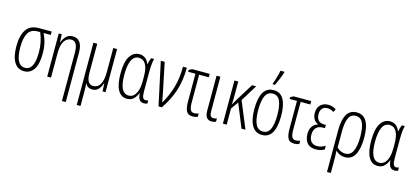

<svg xmlns="http://www.w3.org/2000/svg" viewBox="-74 -1415 4966 2281"><g transform="rotate(15 2408.5 -275.0)"><path d="M370.6 -249Q370.6 -118.7 327.9 -54.4Q285.2 9.8 210 9.8Q129.4 9.8 87.4 -58.6Q45.4 -127 45.4 -255.4Q45.4 -387.2 94 -459Q142.6 -530.8 248.5 -530.8H405.8V-488.8H316.9Q343.3 -437 356.9 -378.7Q370.6 -320.3 370.6 -249ZM93.3 -256.8Q93.3 -32.2 210 -32.2Q322.8 -32.2 322.8 -252Q322.8 -318.8 311 -375.7Q299.3 -432.6 275.4 -488.8H246.1Q162.6 -488.8 127.9 -429Q93.3 -369.1 93.3 -256.8Z M664.6 -541Q720.7 -541 752.2 -499.8Q783.7 -458.5 783.7 -371.1V234.9H736.8V-358.9Q736.8 -432.6 716.1 -465.6Q695.3 -498.5 656.2 -498.5Q606 -498.5 572.8 -450.9Q539.6 -403.3 539.6 -301.8V0H492.7V-530.8H529.3L534.7 -433.1H537.6Q550.8 -474.1 581.5 -507.6Q612.3 -541 664.6 -541Z M1210 -530.8V0H1173.3L1168.5 -97.7H1165Q1157.2 -70.8 1142.6 -46.1Q1127.9 -21.5 1104.5 -5.9Q1081.1 9.8 1047.4 9.8Q987.3 9.8 963.9 -42.5H961.4Q963.9 -13.2 964.6 10.7Q965.3 34.7 965.3 55.7V234.9H918.9V-530.8H965.8V-177.2Q965.8 -102.5 986.3 -67.9Q1006.8 -33.2 1046.9 -33.2Q1103.5 -33.2 1133.3 -83.7Q1163.1 -134.3 1163.1 -238.8V-530.8Z M1474.6 9.8Q1401.4 9.8 1362.8 -58.8Q1324.2 -127.4 1324.2 -260.7Q1324.2 -404.3 1367.4 -472.7Q1410.6 -541 1482.9 -541Q1524.9 -541 1556.2 -517.6Q1587.4 -494.1 1602.1 -452.6H1606.4Q1609.4 -472.2 1614.7 -491.9Q1620.1 -511.7 1628.9 -530.8H1666Q1657.7 -503.4 1653.3 -463.4Q1648.9 -423.3 1648.9 -360.4V-127Q1648.9 -73.7 1659.4 -52.7Q1669.9 -31.7 1691.9 -31.7Q1710 -31.7 1725.1 -37.6V2Q1719.2 4.9 1708.5 7.3Q1697.8 9.8 1684.6 9.8Q1647.5 9.8 1628.7 -13.9Q1609.9 -37.6 1606 -93.8H1602.5Q1588.4 -52.7 1557.1 -21.5Q1525.9 9.8 1474.6 9.8ZM1483.4 -32.2Q1523.4 -32.2 1549.8 -59.3Q1576.2 -86.4 1589.4 -132.6Q1602.5 -178.7 1602.5 -234.9V-299.3Q1602.5 -396.5 1573.2 -447.3Q1543.9 -498 1488.3 -498Q1428.7 -498 1400.1 -435.8Q1371.6 -373.5 1371.6 -260.3Q1371.6 -144.5 1400.1 -88.4Q1428.7 -32.2 1483.4 -32.2Z M1747.6 -530.8H1795.4L1869.6 -173.3Q1873.5 -151.9 1880.4 -118.4Q1887.2 -85 1890.6 -59.1H1893.6Q1951.2 -153.8 1985.8 -269.3Q2020.5 -384.8 2020.5 -530.8H2067.9Q2067.9 -371.6 2024.7 -241.9Q1981.4 -112.3 1901.9 0H1861.8Z M2349.1 -530.8V-488.8H2230.5V-149.9Q2230.5 -86.9 2243.7 -59.3Q2256.8 -31.7 2290.5 -31.7Q2318.4 -31.7 2344.7 -42V-2Q2335.9 2.9 2317.9 6.6Q2299.8 10.3 2281.7 10.3Q2225.6 10.3 2205.3 -28.6Q2185.1 -67.4 2185.1 -145V-488.8H2095.2V-511.2L2133.3 -530.8Z M2480.5 -530.8V-111.3Q2480.5 -64.9 2492.4 -49.1Q2504.4 -33.2 2525.9 -33.2Q2537.6 -33.2 2549.8 -35.9Q2562 -38.6 2568.8 -42V-0.5Q2543.5 9.8 2517.6 9.8Q2476.1 9.8 2454.8 -16.4Q2433.6 -42.5 2433.6 -108.9V-530.8Z M2920.9 -530.8 2795.4 -328.1 2931.2 0H2882.3L2764.2 -289.6L2700.2 -198.7V0H2653.3V-530.8H2700.2V-364.7Q2700.2 -336.4 2699.5 -307.1Q2698.7 -277.8 2697.3 -249.5H2699.2Q2714.4 -277.8 2730 -304.2L2870.1 -530.8Z M3298.8 -266.1Q3298.8 -131.3 3258.5 -60.8Q3218.3 9.8 3135.3 9.8Q3053.2 9.8 3011.2 -61.5Q2969.2 -132.8 2969.2 -267.1Q2969.2 -400.4 3009.8 -470.7Q3050.3 -541 3134.8 -541Q3219.7 -541 3259.3 -469Q3298.8 -397 3298.8 -266.1ZM3016.6 -267.1Q3016.6 -151.9 3045.2 -92Q3073.7 -32.2 3135.7 -32.2Q3195.3 -32.2 3223.6 -89.8Q3252 -147.5 3252 -266.6Q3252 -377 3225.3 -437.7Q3198.7 -498.5 3134.8 -498.5Q3072.3 -498.5 3044.4 -439.2Q3016.6 -379.9 3016.6 -267.1ZM3103.5 -606V-616.2Q3108.9 -628.9 3116.2 -651.1Q3123.5 -673.3 3130.9 -699Q3138.2 -724.6 3144 -747.6Q3149.9 -770.5 3152.3 -784.7H3199.7V-773.4Q3188 -734.9 3168.5 -688.2Q3148.9 -641.6 3131.8 -606Z M3597.7 -530.8V-488.8H3479V-149.9Q3479 -86.9 3492.2 -59.3Q3505.4 -31.7 3539.1 -31.7Q3566.9 -31.7 3593.3 -42V-2Q3584.5 2.9 3566.4 6.6Q3548.3 10.3 3530.3 10.3Q3474.1 10.3 3453.9 -28.6Q3433.6 -67.4 3433.6 -145V-488.8H3343.8V-511.2L3381.8 -530.8Z M3838.9 -302.2V-262.2H3814.5Q3760.3 -262.2 3731.4 -232.7Q3702.6 -203.1 3702.6 -145Q3702.6 -92.3 3728.3 -62.3Q3753.9 -32.2 3801.8 -32.2Q3832.5 -32.2 3859.1 -42Q3885.7 -51.8 3902.3 -63V-17.1Q3883.8 -5.9 3858.6 2Q3833.5 9.8 3797.9 9.8Q3724.1 9.8 3689.5 -32.7Q3654.8 -75.2 3654.8 -142.6Q3654.8 -200.2 3679.7 -235.6Q3704.6 -271 3746.1 -283.2V-286.1Q3710.9 -300.3 3692.9 -332.5Q3674.8 -364.7 3674.8 -406.7Q3674.8 -470.7 3711.4 -505.9Q3748 -541 3807.1 -541Q3835 -541 3858.9 -533Q3882.8 -524.9 3904.8 -510.3L3883.8 -473.6Q3869.1 -484.9 3849.4 -491.9Q3829.6 -499 3807.1 -499Q3766.6 -499 3744.1 -474.1Q3721.7 -449.2 3721.7 -404.3Q3721.7 -357.4 3744.9 -329.8Q3768.1 -302.2 3816.9 -302.2Z M4318.4 -272.5Q4318.4 -138.7 4278.8 -64.5Q4239.3 9.8 4155.8 9.8Q4121.1 9.8 4092.3 -2.9Q4063.5 -15.6 4043.5 -36.6H4040Q4042.5 0.5 4043 31Q4043.5 61.5 4043.5 87.9V234.9H3996.6V-281.2Q3996.6 -406.7 4035.4 -473.9Q4074.2 -541 4158.2 -541Q4318.4 -541 4318.4 -272.5ZM4156.7 -498.5Q4096.7 -498.5 4070.1 -441.7Q4043.5 -384.8 4043.5 -279.8V-80.1Q4060.5 -59.6 4089.4 -45.9Q4118.2 -32.2 4148.9 -32.2Q4270.5 -32.2 4270.5 -272.5Q4270.5 -383.3 4243.7 -440.9Q4216.8 -498.5 4156.7 -498.5Z M4557.6 9.8Q4484.4 9.8 4445.8 -58.8Q4407.2 -127.4 4407.2 -260.7Q4407.2 -404.3 4450.4 -472.7Q4493.7 -541 4565.9 -541Q4607.9 -541 4639.2 -517.6Q4670.4 -494.1 4685.1 -452.6H4689.5Q4692.4 -472.2 4697.8 -491.9Q4703.1 -511.7 4711.9 -530.8H4749Q4740.7 -503.4 4736.3 -463.4Q4731.9 -423.3 4731.9 -360.4V-127Q4731.9 -73.7 4742.4 -52.7Q4752.9 -31.7 4774.9 -31.7Q4793 -31.7 4808.1 -37.6V2Q4802.2 4.9 4791.5 7.3Q4780.8 9.8 4767.6 9.8Q4730.5 9.8 4711.7 -13.9Q4692.9 -37.6 4689 -93.8H4685.5Q4671.4 -52.7 4640.1 -21.5Q4608.9 9.8 4557.6 9.8ZM4566.4 -32.2Q4606.4 -32.2 4632.8 -59.3Q4659.2 -86.4 4672.4 -132.6Q4685.5 -178.7 4685.5 -234.9V-299.3Q4685.5 -396.5 4656.2 -447.3Q4627 -498 4571.3 -498Q4511.7 -498 4483.2 -435.8Q4454.6 -373.5 4454.6 -260.3Q4454.6 -144.5 4483.2 -88.4Q4511.7 -32.2 4566.4 -32.2Z"/></g></svg>

Font: Open Sans Condensed Light
Style: Regular
Weight: 300
Width: 3
Designer: Monotype Design Team
Foundry: Monotype Imaging Inc.
Version: Version 3.003; ttfautohint (v1.8.4)